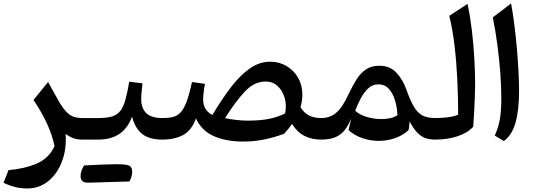

<svg xmlns="http://www.w3.org/2000/svg" viewBox="-20 -791 3047 1088"><path d="M252.4 -326.2 306.6 -229Q336.9 -173.3 366 -147.7Q395 -122.1 445.3 -122.1H445.8V0H445.3Q416.5 0 394 -8.5Q371.6 -17.1 352.1 -32.2Q357.4 57.6 329.8 127.4Q302.2 197.3 251.5 237.1Q200.7 276.9 134.8 276.9Q102.1 276.9 69.8 269.8Q37.6 262.7 0 244.6L28.3 172.9Q117.2 166 187.3 136.2Q257.3 106.4 289.1 37.1Q276.4 -23.4 248.3 -86.2Q220.2 -148.9 169.9 -224.6Z M477.1 244.1Q437 244.1 436.5 207Q436.5 178.7 456.5 146.5Q581.5 139.6 640.6 139.6Q699.7 139.6 714.4 148.9Q729 158.2 729 183.3Q729 208.5 713.4 237.3Q685.5 238.3 658 239Q630.4 239.7 598.1 240.7Q565.9 241.7 531.2 242.9Q496.6 244.1 477.1 244.1ZM445.8 0Q428.2 0 428.2 -34.2V-87.9Q428.2 -122.1 445.8 -122.1H536.6Q584 -122.1 613.8 -130.9Q643.6 -139.6 661.4 -161.9Q679.2 -184.1 690.4 -224.6Q701.7 -265.1 712.4 -328.1L787.6 -318.8Q784.2 -292 782.2 -269Q780.3 -246.1 780.3 -227.1Q780.3 -178.7 808.3 -150.4Q836.4 -122.1 899.9 -122.1H900.4V0H899.9Q826.7 0 786.4 -31.2Q746.1 -62.5 728 -129.9Q681.2 0 537.1 0Z M1510.7 -441.4Q1562 -441.4 1603.5 -417Q1645 -392.6 1669.2 -350.3Q1693.4 -308.1 1693.4 -254.4Q1693.4 -236.3 1690.7 -219Q1688 -201.7 1682.6 -184.1Q1704.1 -148.9 1733.2 -135.5Q1762.2 -122.1 1799.3 -122.1H1799.8V0H1799.3Q1746.6 0 1705.1 -21Q1663.6 -42 1634.8 -88.9Q1625.5 -75.2 1614.5 -61.3Q1603.5 -47.4 1590.3 -33.2Q1534.2 -12.2 1476.8 -0.5Q1419.4 11.2 1357.4 11.2Q1263.2 11.2 1193.1 -19Q1123 -49.3 1090.3 -120.1Q1066.4 -52.2 1018.1 -26.1Q969.7 0 900.4 0Q882.8 0 882.8 -34.2V-87.9Q882.8 -122.1 900.4 -122.1Q934.1 -122.1 958.7 -127.7Q983.4 -133.3 1002.4 -153.1Q1021.5 -172.9 1037.1 -214.1Q1052.7 -255.4 1067.9 -326.2L1141.6 -315.9Q1131.3 -261.7 1131.3 -227.1Q1131.3 -194.3 1145.5 -172.9Q1159.7 -151.4 1183.6 -139.6Q1238.3 -231.4 1290.5 -299.1Q1342.8 -366.7 1397 -404.1Q1451.2 -441.4 1510.7 -441.4ZM1485.4 -329.1Q1421.9 -329.1 1368.9 -273.7Q1315.9 -218.3 1255.4 -121.6Q1285.2 -115.2 1319.6 -111.3Q1354 -107.4 1385.3 -107.4Q1453.6 -107.4 1503.9 -117.4Q1554.2 -127.4 1595.7 -148.4Q1605 -194.3 1593.3 -235.6Q1581.5 -276.9 1553.7 -303Q1525.9 -329.1 1485.4 -329.1Z M2129.4 -418.5Q2190.4 -418.5 2226.8 -378.7Q2263.2 -338.9 2282.7 -283.7Q2305.7 -218.3 2327.4 -183.3Q2349.1 -148.4 2376.7 -135.3Q2404.3 -122.1 2445.3 -122.1H2445.8V0H2445.3Q2416.5 0 2392.3 -7.8Q2368.2 -15.6 2345.9 -38.1Q2323.7 -60.5 2300.8 -103.5Q2300.3 -91.3 2299.1 -79.1Q2297.9 -66.9 2295.4 -53.7Q2261.2 -22.5 2217 -7.6Q2172.9 7.3 2126.5 7.3Q2079.6 7.3 2034.4 -7.8Q1989.3 -22.9 1955.1 -53.7L1970.2 -119.6Q1956.1 -85.4 1936.8 -58.3Q1917.5 -31.2 1885.3 -15.6Q1853 0 1799.8 0Q1782.2 0 1782.2 -34.2V-87.9Q1782.2 -122.1 1799.8 -122.1Q1842.3 -122.1 1871.1 -141.6Q1899.9 -161.1 1920.2 -192.6Q1940.4 -224.1 1956.1 -258.8Q1978.5 -306.6 2001.5 -342.5Q2024.4 -378.4 2054.9 -398.4Q2085.4 -418.5 2129.4 -418.5ZM2123.5 -313Q2090.3 -313 2065.9 -289.8Q2041.5 -266.6 2023.7 -232.4Q2005.9 -198.2 1992.7 -164.1Q2014.6 -142.1 2055.9 -129.2Q2097.2 -116.2 2141.1 -116.2Q2166.5 -116.2 2190.2 -121.1Q2213.9 -126 2231.9 -138.2Q2231 -176.3 2220 -216.8Q2209 -257.3 2185.5 -285.2Q2162.1 -313 2123.5 -313Z M2629.4 -769Q2644 -701.2 2653.6 -621.6Q2663.1 -542 2667.7 -461.4Q2672.4 -380.9 2672.4 -309.6Q2672.4 -289.1 2670.9 -247.3Q2669.4 -205.6 2667 -158.2Q2664.6 -110.8 2661.6 -72.8Q2628.4 -37.1 2571.8 -18.6Q2515.1 0 2445.8 0Q2428.2 0 2428.2 -34.2V-87.9Q2428.2 -122.1 2445.8 -122.1Q2481.4 -122.1 2516.4 -126.2Q2551.3 -130.4 2576.2 -141.1Q2576.2 -237.3 2571.5 -337.4Q2566.9 -437.5 2555.9 -531Q2544.9 -624.5 2525.9 -701.2Z M2876 -771.5Q2884.8 -726.1 2893.1 -663.1Q2901.4 -600.1 2907.7 -530.5Q2914.1 -460.9 2917.7 -395Q2921.4 -329.1 2921.4 -277.8Q2921.4 -165.5 2901.1 -95.2Q2880.9 -24.9 2835 8.3L2783.7 -22.9Q2803.2 -64.9 2812 -112.5Q2820.8 -160.2 2820.8 -234.9Q2820.8 -301.3 2814.9 -379.4Q2809.1 -457.5 2798.3 -538.3Q2787.6 -619.1 2772.5 -692.4Z"/></svg>

Font: Pinar DS4-Medium
Style: Regular
Weight: 500
Designer: Amin Abedi
Version: Version 2.000